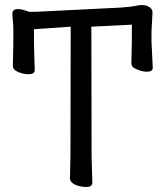

<svg xmlns="http://www.w3.org/2000/svg" viewBox="-20 -732 657 763"><path d="M33 -626 29 -676Q29 -696 51 -696Q65 -696 84 -689Q92 -687 96 -685H121L462 -702Q502 -705 517.5 -708.5Q533 -712 543 -712Q554 -712 564 -709Q586 -700 586 -682Q586 -682 582 -606V-567L587 -463Q587 -447 564 -447Q545 -447 525 -456Q502 -464 502 -481L504 -567V-634L343 -626L344 -110L347 -6Q347 11 322 11Q302 11 281 3Q258 -7 258 -24L260 -112L261 -626L115 -616V-559L118 -453Q118 -437 94 -437Q75 -437 54 -445Q31 -454 31 -470L33 -557Z"/></svg>

Font: Moon Stars Kai
Style: Bold
Weight: 700
Designer: GuiWonder
Version: Version 1.101